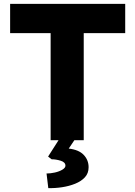

<svg xmlns="http://www.w3.org/2000/svg" viewBox="-20 -720 695 986"><path d="M240 0V-550H32V-700H623V-550H410V0ZM228 246 219 171Q239 171 261.5 166Q284 161 300 151.5Q316 142 316 131Q316 113 292 105.5Q268 98 245 98L227 84L296 -24H378L333 43Q385 49 410 75.5Q435 102 435 139Q435 170 416 190.5Q397 211 366 223.5Q335 236 298.5 241.5Q262 247 228 246Z"/></svg>

Font: Lexend
Style: Bold
Weight: 700
Designer: Bonnie Shaver-Troup, Thomas Jockin
Foundry: Lexend
Version: Version 1.007; ttfautohint (v1.8.3)